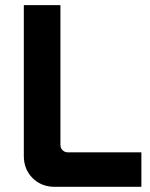

<svg xmlns="http://www.w3.org/2000/svg" viewBox="-20 -720 578 740"><path d="M190.9 0Q139.2 0 105.5 -33.7Q71.8 -67.4 71.8 -119.1V-700.2H212.9V-161.1Q212.9 -148.9 221.4 -140.9Q230 -132.8 242.2 -132.8H524.9V0Z"/></svg>

Font: SUSE
Style: Bold
Weight: 700
Designer: Rene Bieder
Foundry: SUSE
Version: Version 1.000